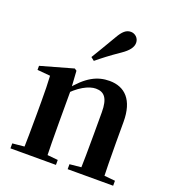

<svg xmlns="http://www.w3.org/2000/svg" viewBox="-151 -972 987 1089"><g transform="rotate(20 342.5 -427.5)"><path d="M36 0H310.6V-29.9L204.7 -40.2H141.6L36 -29.9ZM106.2 0H247.6C245.6 -50.2 244.6 -165.6 244.6 -234.8V-428L237.2 -541.7L224.2 -550.4L28.1 -495.2V-470.7L106.2 -463.8C108.9 -415.2 109.9 -376.3 109.9 -310.2V-234.8C109.9 -165.6 108.9 -50.2 106.2 0ZM381.3 0H655.9V-29.9L547.8 -40.2H485.2L381.3 -29.9ZM450 0H591.2C589.2 -50.2 587.5 -162.8 587.5 -234.8V-360.5C587.5 -492.9 526.8 -551.9 434.5 -551.9C361.8 -551.9 297.8 -520.8 222.9 -425.7H207.6L212.5 -383.3C273.4 -454.2 335 -484.2 376.2 -484.2C427 -484.2 453 -454.1 453 -369.8V-234.8C453 -162.8 452 -50.2 450 0ZM290.4 -643.7 310.6 -627.8C345.8 -656.7 381.3 -684.8 441.2 -725.6C482.5 -753.6 501.3 -779.2 501.3 -805.7C501.3 -836.1 476.3 -854.8 452.8 -854.8C424.4 -854.8 404.4 -836.8 380.3 -794.7C341 -726.8 315.5 -685.5 290.4 -643.7Z"/></g></svg>

Font: Source Han Serif CN VF
Style: Regular
Weight: 250
Designer: Ryoko NISHIZUKA 西塚涼子 (kana & ideographs); Frank Grießhammer (Latin, Greek & Cyrillic); Wenlong ZHANG 张文龙 (bopomofo); San
Foundry: Adobe
Version: Version 2.002;hotconv 1.1.0;makeotfexe 2.6.0